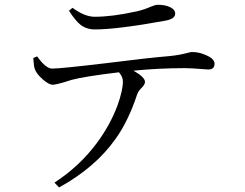

<svg xmlns="http://www.w3.org/2000/svg" viewBox="-20 -742 1040 814"><path d="M230.5 52.7 210.9 32.2Q317.4 -37.1 390.6 -135.7Q447.3 -211.9 478.5 -295.9Q501 -359.4 501 -396.5Q501 -416 484.4 -435.5Q337.9 -418 283.2 -403.3Q274.4 -400.4 258.8 -395.5Q220.7 -383.8 204.6 -382.8Q188.5 -381.8 162.1 -404.8Q135.7 -427.7 127.9 -448.2Q123 -460.9 121.1 -496.1L137.7 -502.9Q173.8 -451.2 201.2 -451.2Q236.3 -451.2 424.8 -473.6Q611.3 -497.1 695.3 -503.9Q738.3 -507.8 774.4 -517.6Q788.1 -521.5 793.9 -521.5Q826.2 -521.5 856.4 -506.8Q889.6 -492.2 889.6 -471.7Q889.6 -447.3 862.3 -447.3Q856.4 -447.3 836.9 -449.2Q792 -453.1 761.7 -453.1Q655.3 -453.1 545.9 -442.4Q594.7 -415 594.7 -394.5Q594.7 -384.8 582 -371.1Q566.4 -356.4 561.5 -341.8Q524.4 -229.5 470.7 -154.3Q384.8 -32.2 230.5 52.7ZM381.8 -617.2Q346.7 -617.2 320.3 -637.7Q298.8 -655.3 272.5 -696.3L287.1 -709Q338.9 -670.9 381.8 -670.9Q455.1 -670.9 557.6 -693.4Q588.9 -700.2 620.1 -713.9Q638.7 -721.7 648.4 -721.7Q680.7 -721.7 701.7 -711.4Q722.7 -701.2 722.7 -683.6Q722.7 -662.1 680.7 -654.3Q476.6 -617.2 381.8 -617.2Z"/></svg>

Font: Bpmf Zihi Only R
Style: R
Weight: 400
Foundry: But Ko
Version: Version 1.320